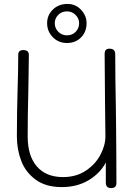

<svg xmlns="http://www.w3.org/2000/svg" viewBox="-20 -956 680 978"><path d="M571 -338Q573 -164 573 -23Q573 2 546 2Q532 2 525.5 -5Q519 -12 519 -27V-128Q489 -72 430.5 -37.5Q372 -3 295 -3Q213 -3 161.5 -41Q110 -79 88 -137Q66 -195 66 -261Q66 -332 67 -385.5Q68 -439 69 -475Q73 -605 73 -678Q73 -701 99 -701Q127 -701 127 -676Q127 -628 125.5 -568Q124 -508 124 -478Q121 -367 121 -261Q121 -162 168 -108Q215 -54 301 -54Q368 -54 417 -86.5Q466 -119 491.5 -167.5Q517 -216 517 -262L515 -431Q515 -497 513 -681Q513 -694 518.5 -701Q524 -708 538 -708Q567 -708 567 -680Q567 -563 570 -416ZM220 -838Q220 -879 249.5 -907.5Q279 -936 324 -936Q365 -936 393 -906Q421 -876 421 -838Q421 -794 393 -765.5Q365 -737 321 -737Q278 -737 249 -766.5Q220 -796 220 -838ZM383 -838Q383 -862 365 -880Q347 -898 321 -898Q294 -898 276.5 -880Q259 -862 259 -838Q259 -812 277 -794Q295 -776 321 -776Q348 -776 365.5 -794Q383 -812 383 -838Z"/></svg>

Font: Mali Light
Style: Regular
Weight: 300
Designer: Kitiyaporn Chalermlarp | Katatrad Aksorn Co.,Ltd.
Foundry: Cadson Demak Co.,Ltd.
Version: Version 1.000; ttfautohint (v1.6)